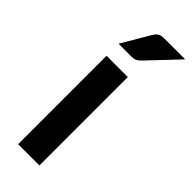

<svg xmlns="http://www.w3.org/2000/svg" viewBox="-242 -760 788 788"><g transform="rotate(45 152.0 -365.5)"><path d="M65.4 -513.2H189V0H65.4ZM184.1 -731H304.2L180.7 -600.6Q170.9 -590.8 162.6 -586.9Q153.3 -583 139.6 -583H65.4L136.7 -704.6Q145 -718.3 153.8 -724.6Q163.1 -731 184.1 -731Z"/></g></svg>

Font: Lato-SemiBold
Style: Bold
Weight: 500
Designer: Lukasz Dziedzic with Adam Twardoch and Botio Nikoltchev
Foundry: tyPoland Lukasz Dziedzic
Version: ""